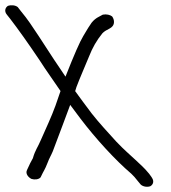

<svg xmlns="http://www.w3.org/2000/svg" viewBox="-63 -672 653 735"><path d="M331.1 -616 330.1 -615.7 315.6 -607.9C304.8 -602.6 295.3 -594.7 287.6 -585C280.1 -574.7 269.8 -558 256.1 -534.6C242.4 -512.1 220.3 -461.3 187.7 -378.6C181.7 -387.5 174 -399.1 166.2 -410.7C139.2 -449.6 112.7 -492.5 85.1 -534C61.3 -570.1 42.1 -599.4 17.4 -628.8L4.9 -644.9C-5.2 -652.9 -22.1 -653.4 -32.2 -649.8C-42.1 -644 -48.3 -629.8 -36.6 -615.8L-23.9 -599.8C6.2 -560.7 44.1 -507.5 88.7 -441.2C112.8 -403 144.6 -359.7 168.7 -323.5C164.2 -311.3 157.3 -291.3 149.6 -268.2C133.9 -224.3 111.7 -178.3 94 -137.4C81.8 -108.2 71.8 -98 62.8 -66.2C56.7 -56 49.2 -41 40.4 -21.2C33.3 -7.1 45.6 7.3 57.7 13C69.4 16.7 85.3 15.3 92.4 6.9C105.9 -22 108 -20.2 119.2 -49C126.1 -67.6 131.8 -75.3 139 -92.5L148.6 -118C166.9 -167.7 186.4 -217 205.7 -270.5C217.4 -254.5 231 -237 245.2 -217.7C303.5 -141 378.3 -59.1 439.6 -7C447 -0.3 455.7 9.5 466 22.9L475.6 34.4C484.6 43 501.4 45.1 512.4 40.9C523 35.2 528.3 21.5 518.1 7.8L517.8 6.8L508.1 -6.6L507.9 -6.9C487.4 -32 472.7 -43.3 455.5 -60C428.4 -85.7 416.2 -94.2 381.8 -130.3C355 -159.8 315 -203 288.2 -237.4C260.7 -274.7 246.4 -292.6 224.8 -323.1C226 -326.8 227.6 -332.9 229.6 -338.7C243.9 -376.6 259.5 -411 278.7 -457.9C290.7 -488.3 306.6 -517.3 329.2 -544.8C335.7 -551.2 342.3 -555.6 348.9 -558.3L349.2 -558.5L363.3 -567.1L363.5 -567.6C376.9 -577.5 375.6 -596.7 366.1 -609.3C358.7 -615 344.7 -618.7 331.1 -616Z"/></svg>

Font: MewTooHand
Style: BdCondLta
Weight: 400
Designer: Mew Too, Robert Jablonski
Version: Version 0.77